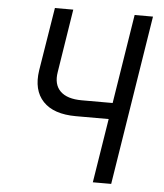

<svg xmlns="http://www.w3.org/2000/svg" viewBox="-52 -776 705 823"><g transform="rotate(5 300.0 -365.0)"><path d="M378 0 422 -276H281Q185 -276 139.5 -324Q94 -372 107 -458L151 -730H230L187 -458Q178 -404 207.5 -375Q237 -346 300 -346H433L494 -730H573L457 0Z"/></g></svg>

Font: JetBrains Mono NL Light
Style: Italic
Weight: 300
Italic angle: -9°
Designer: Philipp Nurullin, Konstantin Bulenkov
Foundry: JetBrains
Version: Version 2.304; ttfautohint (v1.8.4.7-5d5b)